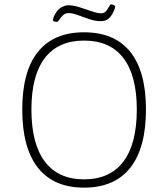

<svg xmlns="http://www.w3.org/2000/svg" viewBox="-20 -854 771 880"><path d="M365 6Q226 6 154 -85Q82 -176 82 -352Q82 -527 154 -616.5Q226 -706 365 -706Q505 -706 577 -616.5Q649 -527 649 -352Q649 -176 577 -85Q505 6 365 6ZM365 -32Q484 -32 545.5 -113.5Q607 -195 607 -352Q607 -508 545.5 -588Q484 -668 365 -668Q247 -668 185.5 -588Q124 -508 124 -352Q124 -195 185.5 -113.5Q247 -32 365 -32ZM242 -754Q238 -754 233.5 -754.5Q229 -755 226 -756.5Q223 -758 223 -762Q223 -765 224 -768.5Q225 -772 226 -776Q240 -808 259 -819Q278 -830 293 -830Q315 -830 344 -821Q373 -812 400 -802.5Q427 -793 443 -793Q458 -793 466.5 -803.5Q475 -814 480 -824Q485 -834 489 -834Q495 -834 501.5 -830.5Q508 -827 508 -824Q508 -821 506 -814.5Q504 -808 497 -794Q487 -775 474 -766Q461 -757 441 -757Q416 -757 388.5 -766.5Q361 -776 336.5 -785Q312 -794 295 -794Q279 -794 268.5 -784Q258 -774 252 -764Q246 -754 242 -754Z"/></svg>

Font: Asap Thin
Style: Regular
Weight: 250
Designer: Pablo Cosgaya
Foundry: Omnibus-Type
Version: Version 3.001